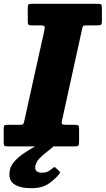

<svg xmlns="http://www.w3.org/2000/svg" viewBox="-52 -770 556 1010"><path d="M-32.5 -21V-95Q-32.5 -108 -28 -110.8Q-23.5 -113.5 -11 -113.5H51.5Q66.5 -113.5 69.8 -117.2Q73 -121 76 -134.5L182 -613.5Q185 -628 181.2 -632.2Q177.5 -636.5 161 -636.5H115Q101.5 -636.5 97.8 -640.2Q94 -644 94 -658V-728Q94 -742 97.5 -746Q101 -750 114 -750H463.5Q477 -750 480.5 -745.8Q484 -741.5 484 -727.5V-658.5Q484 -644 479.8 -640.2Q475.5 -636.5 461 -636.5H401.5Q386.5 -636.5 384.2 -632.2Q382 -628 379.5 -615.5L274 -135Q270.5 -120 275.5 -116.8Q280.5 -113.5 298 -113.5H341.5Q355 -113.5 359.5 -110.2Q364 -107 364 -93.5V-23.5Q364 -8 360.2 -4Q356.5 0 341.5 0H-11Q-24.5 0 -28.5 -3.5Q-32.5 -7 -32.5 -21ZM112 220Q55.5 220 24.5 200.2Q-6.5 180.5 -2 136.5Q0.5 107 21.2 82.5Q42 58 72.2 37.2Q102.5 16.5 133.5 -0.2Q164.5 -17 188 -30.5Q197 -36 207.8 -31.8Q218.5 -27.5 221 -24.5Q230.5 -15 233.2 -10.2Q236 -5.5 228.5 1Q214 14 193.8 29.5Q173.5 45 156.5 62.5Q139.5 80 134.5 100.5Q126 138.5 170 138.5Q188.5 138.5 201.5 131.5Q214.5 124.5 224.5 115Q234 106 240 111.5L260.5 131.5Q264.5 134.5 264 137Q263.5 139.5 259.5 145.5Q238 172.5 203.8 196.2Q169.5 220 112 220Z"/></svg>

Font: Besley* Narrow Heavy
Style: Italic
Weight: 800
Width: 4
Italic angle: -13°
Designer: Owen Earl
Foundry: indestructible type*
Version: Version 3.000; ttfautohint (v1.8.3)